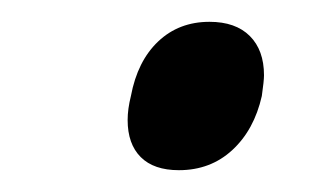

<svg xmlns="http://www.w3.org/2000/svg" viewBox="-20 -441 292 176"><path d="M97 -331Q97 -341 100 -353Q106 -385 125 -403Q144 -421 172 -421Q196 -421 209 -408Q222 -395 222 -372Q222 -367 220 -353Q213 -322 193 -303.5Q173 -285 144 -285Q121 -285 109 -297Q97 -309 97 -331Z"/></svg>

Font: Taviraj Thin
Style: Italic
Weight: 250
Italic angle: -12°
Designer: Katatrad Team
Foundry: CadsonDemak
Version: Version 1.001